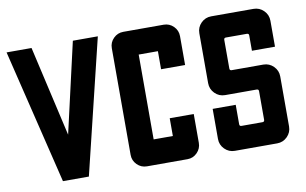

<svg xmlns="http://www.w3.org/2000/svg" viewBox="-72 -822 1531 961"><g transform="rotate(-10 693.5 -342.0)"><path d="M241.7 -224.6 346.7 -683.6H473.6L307.6 0H175.8L9.8 -683.6H136.7Z M532.2 -70.8V-612.8Q532.2 -642.1 553 -662.8Q573.7 -683.6 603 -683.6H808.1Q837.4 -683.6 858.2 -662.8Q878.9 -642.1 878.9 -612.8V-466.3H756.8V-558.1H659.2V-127H756.8V-217.3H878.9V-70.8Q878.9 -42 858.4 -21Q837.9 0 809.1 0H603Q573.7 0 553 -20.8Q532.2 -41.5 532.2 -70.8Z M976.6 -73.2V-226.1H1093.8V-127.4Q1093.8 -117.2 1104 -117.2H1210.4Q1220.7 -117.2 1220.7 -127.4V-272.9Q1220.7 -283.2 1210.4 -283.2H1049.8Q1019.5 -283.2 998 -304.9Q976.6 -326.7 976.6 -356.9V-610.4Q976.6 -640.6 998 -662.1Q1019.5 -683.6 1049.8 -683.6H1264.6Q1294.9 -683.6 1316.4 -662.1Q1337.9 -640.6 1337.9 -610.4V-478.5H1220.7V-556.2Q1220.7 -566.4 1210.4 -566.4H1104Q1093.8 -566.4 1093.8 -556.2V-410.6Q1093.8 -400.4 1104 -400.4H1264.6Q1294.9 -400.4 1316.4 -378.9Q1337.9 -357.4 1337.9 -327.1V-73.2Q1337.9 -43 1316.4 -21.5Q1294.9 0 1264.6 0H1049.8Q1019.5 0 998 -21.5Q976.6 -43 976.6 -73.2Z"/></g></svg>

Font: California Gothic
Style: Regular
Weight: 400
Version: Version 2.2;